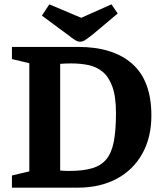

<svg xmlns="http://www.w3.org/2000/svg" viewBox="-20 -864 752 884"><path d="M35 0V-56L115 -75V-573L35 -592V-648H340Q501 -648 589 -570Q677 -492 677 -332Q677 -232 635.5 -157Q594 -82 517.5 -41Q441 0 338 0ZM297 -77Q361 -77 403 -89Q445 -101 469.5 -130.5Q494 -160 504 -212Q514 -264 514 -343Q514 -419 497.5 -464.5Q481 -510 452.5 -533.5Q424 -557 387 -564.5Q350 -572 309 -572Q295 -572 281.5 -571.5Q268 -571 257 -570V-79Q264 -78 275.5 -77.5Q287 -77 297 -77ZM348 -672Q338 -672 325 -680Q312 -688 296 -701L173 -792L207 -844L354 -782L493 -844L522 -802L403 -702Q386 -689 373.5 -680.5Q361 -672 348 -672Z"/></svg>

Font: Faustina Light
Style: Bold
Weight: 700
Version: Version 1.200